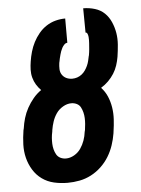

<svg xmlns="http://www.w3.org/2000/svg" viewBox="-53 -777 606 827"><g transform="rotate(-5 250.0 -363.5)"><path d="M206 8Q176 8 147.5 1.5Q119 -5 96 -21.5Q73 -38 58 -62.5Q43 -87 36 -115Q29 -143 30 -173Q31 -203 36 -234L38 -242Q41 -264 47.5 -286Q54 -308 65.5 -329Q77 -350 92.5 -368.5Q108 -387 127 -400Q115 -412 106.5 -426Q98 -440 93.5 -456.5Q89 -473 89.5 -491Q90 -509 93 -527Q96 -547 102 -568Q108 -589 118 -608.5Q128 -628 142.5 -645.5Q157 -663 175.5 -675Q194 -687 215 -692.5Q236 -698 257 -698V-593Q250 -593 244 -587Q238 -581 234 -573.5Q230 -566 227.5 -559Q225 -552 223 -544.5Q221 -537 219 -529Q217 -521 216 -514L215 -510Q213 -496 213.5 -482.5Q214 -469 221 -458.5Q228 -448 239.5 -442.5Q251 -437 265 -437Q276 -437 286.5 -440.5Q297 -444 306 -451Q315 -458 321.5 -467.5Q328 -477 332.5 -487Q337 -497 339.5 -507.5Q342 -518 344 -528L345 -531Q346 -537 347 -544Q348 -551 348.5 -557.5Q349 -564 349.5 -570.5Q350 -577 350.5 -583.5Q351 -590 351 -597Q351 -604 350.5 -610Q350 -616 347.5 -623Q345 -630 339 -630L338 -735Q364 -735 388.5 -727.5Q413 -720 430 -703.5Q447 -687 457 -664Q467 -641 471 -616.5Q475 -592 473 -566Q471 -540 467 -514Q464 -496 458 -477.5Q452 -459 441.5 -442.5Q431 -426 417 -412Q403 -398 385 -387Q402 -369 411.5 -346.5Q421 -324 425 -299Q429 -274 427.5 -247.5Q426 -221 422 -195L421 -187Q417 -162 408.5 -136.5Q400 -111 386 -88Q372 -65 352 -46Q332 -27 308 -14.5Q284 -2 258 3Q232 8 206 8ZM208 -97Q226 -97 243.5 -107Q261 -117 272 -133Q283 -149 289.5 -167.5Q296 -186 298 -204L300 -212Q302 -225 303 -238Q304 -251 303.5 -263.5Q303 -276 300 -288Q297 -300 291.5 -310.5Q286 -321 275 -326.5Q264 -332 251 -332Q233 -332 215 -321.5Q197 -311 186 -295Q175 -279 169 -261Q163 -243 160 -225L159 -217Q156 -204 155 -191Q154 -178 154.5 -165.5Q155 -153 158 -141Q161 -129 167 -118.5Q173 -108 184 -102.5Q195 -97 208 -97Z"/></g></svg>

Font: Iosevka Curly Slab Extrabold
Style: Italic
Weight: 800
Italic angle: -9°
Monospace: yes
Designer: Belleve Invis
Foundry: Belleve Invis
Version: Version 22.1.2; ttfautohint (v1.8.4)